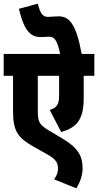

<svg xmlns="http://www.w3.org/2000/svg" viewBox="-20 -916 534 1046"><path d="M494 -503V-622H425C394 -790 356 -827 298 -827C279 -827 258 -824 242 -824C214 -824 200 -840 186 -896L83 -868C113 -739 152 -714 204 -714C217 -714 236 -716 247 -716C277 -716 291 -698 308 -622H0V-503H51V-310C51 -199 79 -165 163 -117L241 -73C285 -48 296 -28 296 3C296 23 289 41 275 61L396 110C419 71 430 37 430 0C430 -64 405 -110 327 -157L242 -208C190 -239 186 -258 186 -314V-503H302V-393C302 -347 289 -329 251 -317L313 -197C402 -221 436 -270 436 -381V-503Z"/></svg>

Font: Noto Sans Devanagari ExtraCondensed ExtraBold
Style: Regular
Weight: 800
Width: 2
Designer: Jelle Bosma - Monotype Design Team
Foundry: Monotype Imaging Inc.
Version: Version 2.004